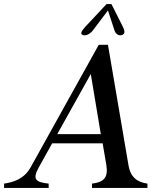

<svg xmlns="http://www.w3.org/2000/svg" viewBox="-54 -919 793 939"><path d="M-34 0H184V-21C116 -28 105 -45 136 -101L201 -218H448L466 -113C476 -50 454 -28 396 -21V0H667V-21C619 -28 584 -50 574 -113L474 -700H429L96 -101C65 -45 14 -28 -34 -21ZM226 -263 390 -557 439 -263ZM348 -749C359 -742 383 -748 400 -770L474 -868L506 -770C513 -748 533 -742 546 -749C559 -756 556 -770 545 -792L491 -899H467L366 -791C347 -770 337 -756 348 -749Z"/></svg>

Font: RL Madena Oblique
Style: Regular
Weight: 400
Italic angle: -10°
Designer: I Kadek Wantara Putra
Foundry: Roughlines ID
Version: Version 1.000;Glyphs 3.1.2 (3151)